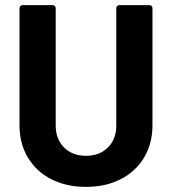

<svg xmlns="http://www.w3.org/2000/svg" viewBox="-20 -720 669 748"><path d="M315 8Q238 8 179.5 -22Q121 -52 88.5 -106.5Q56 -161 56 -232V-688Q56 -693 59.5 -696.5Q63 -700 68 -700H185Q190 -700 193.5 -696.5Q197 -693 197 -688V-231Q197 -178 229.5 -145.5Q262 -113 315 -113Q368 -113 400.5 -145.5Q433 -178 433 -231V-688Q433 -693 436.5 -696.5Q440 -700 445 -700H562Q567 -700 570.5 -696.5Q574 -693 574 -688V-232Q574 -161 541.5 -106.5Q509 -52 450.5 -22Q392 8 315 8Z"/></svg>

Font: LinhAnh
Style: Bold
Weight: 700
Designer: Jeremy Tribby
Foundry: Tribby Type
Version: Version 1.408